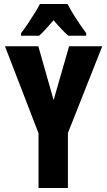

<svg xmlns="http://www.w3.org/2000/svg" viewBox="-20 -947 540 967"><path d="M174 0V-276L5 -714H173L250 -443L328 -714H495L322 -277V0ZM86 -780Q101 -799 119.5 -826.5Q138 -854 155 -881.5Q172 -909 181 -927H320Q337 -894 361.5 -856Q386 -818 414 -780V-767H324Q308 -781 289.5 -800.5Q271 -820 250 -845Q228 -820 209.5 -799.5Q191 -779 177 -767H86Z"/></svg>

Font: Noto Sans Mono ExtraCondensed Black
Style: Regular
Weight: 900
Width: 2
Designer: Monotype Design Team
Foundry: Monotype Imaging Inc.
Version: Version 2.014